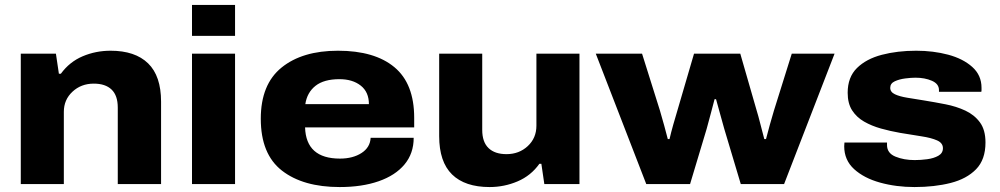

<svg xmlns="http://www.w3.org/2000/svg" viewBox="-20 -744 4040 776"><path d="M64 0V-527H206L218 -446H226Q261 -494 314 -516.5Q367 -539 427 -539Q526 -539 578.5 -488Q631 -437 631 -333V0H456V-309Q456 -358 431 -382Q406 -406 359 -406Q308 -406 273 -373.5Q238 -341 238 -292V0Z M756 -599V-724H930V-599ZM756 0V-527H930V0Z M1353 12Q1205 12 1119.5 -54.5Q1034 -121 1034 -264Q1034 -403 1118 -471Q1202 -539 1346 -539Q1494 -539 1574 -472.5Q1654 -406 1654 -268V-229H1213Q1217 -103 1354 -103Q1406 -103 1441 -125.5Q1476 -148 1478 -187H1652Q1652 -124 1615 -79.5Q1578 -35 1510.5 -11.5Q1443 12 1353 12ZM1214 -323H1471Q1471 -372 1438 -398Q1405 -424 1352 -424Q1289 -424 1255 -397Q1221 -370 1214 -323Z M1959 12Q1859 12 1807 -39Q1755 -90 1755 -194V-527H1929V-219Q1929 -170 1954.5 -145.5Q1980 -121 2027 -121Q2078 -121 2113 -153.5Q2148 -186 2148 -236V-527H2322V0H2180L2168 -82H2160Q2126 -34 2072 -11Q2018 12 1959 12Z M2592 0 2388 -527H2575L2647 -298Q2655 -271 2664.5 -236.5Q2674 -202 2679 -182H2686Q2692 -208 2701 -240Q2710 -272 2718 -298L2785 -527H2972L3038 -298Q3044 -279 3053 -243.5Q3062 -208 3069 -182H3076Q3082 -206 3091.5 -240Q3101 -274 3108 -297L3180 -527H3353L3149 0H2974L2907 -224Q2899 -253 2889.5 -287Q2880 -321 2874 -343H2868Q2863 -325 2854.5 -291.5Q2846 -258 2836 -223L2769 0Z M3676 12Q3602 12 3537 -6Q3472 -24 3432 -60.5Q3392 -97 3392 -153Q3392 -160 3393 -168H3565Q3565 -163 3565 -158Q3565 -125 3599 -111Q3633 -97 3677 -97Q3701 -97 3727.5 -100.5Q3754 -104 3772.5 -114.5Q3791 -125 3791 -145Q3791 -166 3767.5 -176.5Q3744 -187 3704.5 -193Q3665 -199 3618 -207Q3578 -214 3540.5 -224.5Q3503 -235 3472.5 -252.5Q3442 -270 3424 -298Q3406 -326 3406 -369Q3406 -432 3443.5 -469Q3481 -506 3544 -522.5Q3607 -539 3683 -539Q3752 -539 3812 -523Q3872 -507 3909.5 -473.5Q3947 -440 3947 -389Q3947 -385 3947 -380Q3947 -375 3946 -373H3775V-380Q3775 -405 3746.5 -417.5Q3718 -430 3680 -430Q3663 -430 3639 -427Q3615 -424 3596.5 -415.5Q3578 -407 3578 -389Q3578 -372 3597 -363Q3616 -354 3647 -349Q3678 -344 3715 -338Q3758 -331 3801.5 -322.5Q3845 -314 3881.5 -297Q3918 -280 3940.5 -249.5Q3963 -219 3963 -168Q3963 -99 3925 -60Q3887 -21 3822 -4.5Q3757 12 3676 12Z"/></svg>

Font: Archivo SemiExpanded ExtraBold
Style: Regular
Weight: 800
Width: 6
Designer: Hector Gatti
Foundry: Omnibus-Type
Version: Version 2.001; ttfautohint (v1.8.3)